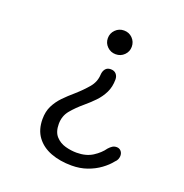

<svg xmlns="http://www.w3.org/2000/svg" viewBox="-124 -599 867 905"><g transform="rotate(20 309.5 -146.5)"><path d="M350 -295.5Q368 -295.5 377.5 -284.5Q387 -273.5 387 -257.5Q387 -220.5 372.8 -191.5Q358.5 -162.5 336 -139.2Q313.5 -116 289 -95.5Q255 -67 231.2 -38.2Q207.5 -9.5 207.5 30.5Q207.5 70.5 227 92Q246.5 113.5 275.2 121.5Q304 129.5 332 129.5Q379.5 129.5 412 108.8Q444.5 88 463 61.5Q472 51.5 480.8 45.8Q489.5 40 502 40Q515 40 523.5 49.2Q532 58.5 532 73Q532 80.5 528.5 89.8Q525 99 516.5 106.5Q499 129 471.2 149.2Q443.5 169.5 408 182Q372.5 194.5 330.5 194.5Q272 194.5 226 177Q180 159.5 153.8 124Q127.5 88.5 127.5 35Q127.5 -3 141.8 -31.5Q156 -60 179 -83.8Q202 -107.5 229 -130.5Q262.5 -160 287.2 -189.2Q312 -218.5 313.5 -255.5Q314.5 -272.5 323.5 -284Q332.5 -295.5 350 -295.5ZM346.5 -488.5Q372 -488.5 389.2 -471Q406.5 -453.5 406.5 -428.5Q406.5 -404 389.2 -386.8Q372 -369.5 346.5 -369.5Q321.5 -369.5 304 -386.8Q286.5 -404 286.5 -428.5Q286.5 -453.5 304 -471Q321.5 -488.5 346.5 -488.5Z"/></g></svg>

Font: Sono ExtraLight Monospace
Style: Regular
Weight: 400
Version: Version 2.112